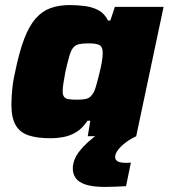

<svg xmlns="http://www.w3.org/2000/svg" viewBox="-20 -537 665 757"><path d="M178 8Q126 8 92 -3.5Q58 -15 41.5 -44Q25 -73 25 -124Q25 -149 28 -182.5Q31 -216 40 -255Q56 -333 75.5 -384Q95 -435 120.5 -464Q146 -493 179 -505Q212 -517 255 -517Q287 -517 316 -513Q345 -509 368.5 -496.5Q392 -484 406 -456H415L433 -510H625L517 0H326L336 -61H325Q306 -32 282 -17Q258 -2 231.5 3Q205 8 178 8ZM284 -144Q304 -144 316.5 -146.5Q329 -149 337 -156.5Q345 -164 351 -176Q355 -185 359.5 -200.5Q364 -216 368.5 -234Q373 -252 377 -269.5Q381 -287 383 -303Q385 -319 385 -328Q385 -351 373.5 -358.5Q362 -366 330 -366Q306 -366 292 -363Q278 -360 269 -349.5Q260 -339 253.5 -316.5Q247 -294 238 -255Q233 -227 230 -208.5Q227 -190 227 -177Q227 -163 232.5 -155.5Q238 -148 250.5 -146Q263 -144 284 -144ZM394 200Q345 200 317 190.5Q289 181 278 164.5Q267 148 267 128Q267 92 295 57Q323 22 369 -10L518 0Q499 8 479.5 22Q460 36 447 52Q434 68 434 82Q434 93 443.5 99Q453 105 478 105Q480 105 484.5 105Q489 105 496 104L477 197Q460 198 436 199Q412 200 394 200Z"/></svg>

Font: Saira SemiExpanded ExtraBold
Style: Italic
Weight: 800
Width: 6
Italic angle: -12°
Designer: Hector Gatti with collaboration of the Omnibus-Type team
Foundry: Omnibus-Type
Version: Version 1.101